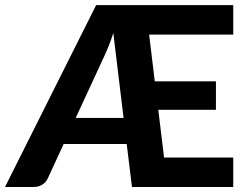

<svg xmlns="http://www.w3.org/2000/svg" viewBox="-33 -746 987 766"><path d="M460 -275.5 419 -614.5Q410.5 -587 401 -563.5Q391.5 -540 382 -519.5L269 -275.5ZM562 -608 584.5 -421.5H828.5V-308H598.5L621.5 -117.5H897.5V0H493.5L472.5 -171.5H221L157 -33Q150 -18.5 135.5 -9.2Q121 0 101 0H-13L350.5 -725.5H897.5V-608Z"/></svg>

Font: LatoLatin Heavy
Style: Regular
Weight: 800
Designer: Lukasz Dziedzic with Adam Twardoch and Botio Nikoltchev
Foundry: tyPoland Lukasz Dziedzic
Version: Version 2.015; 2015-08-06; http://www.latofonts.com/